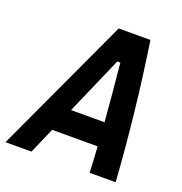

<svg xmlns="http://www.w3.org/2000/svg" viewBox="-158 -804 869 915"><g transform="rotate(20 277.0 -347.0)"><path d="M-31.7 0H100.1L157.2 -131.3H387.7C390.6 -87.4 393.1 -43.9 395 0H526.9C511.2 -231.4 485.8 -462.4 450.7 -693.8H290ZM209.5 -250.5 337.4 -543.5H353C362.3 -445.8 371.6 -348.1 379.4 -250.5Z"/></g></svg>

Font: Cascadia Code NF
Style: Bold Italic
Weight: 700
Italic angle: -10°
Monospace: yes
Designer: Aaron Bell
Foundry: Saja Typeworks
Version: Version 2404.023